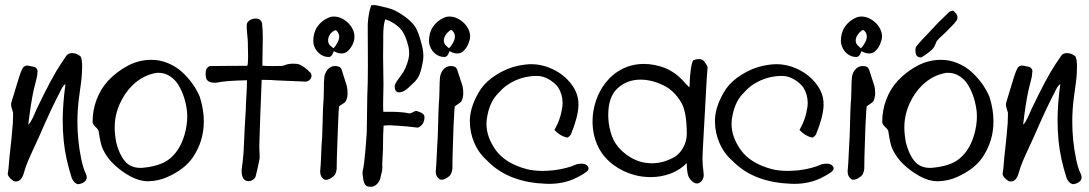

<svg xmlns="http://www.w3.org/2000/svg" viewBox="-20 -704 4267 752"><path d="M239.7 -485.4Q247.1 -496.1 262.2 -496.1Q279.8 -496.1 295.4 -483.4Q301.8 -471.7 301.8 -444.8Q301.8 -432.6 300.8 -416Q299.8 -391.6 290 -325.7Q283.2 -276.9 283.2 -228Q283.2 -153.3 298.3 -80.6Q305.7 -44.9 315.9 -24.4Q319.8 -15.6 319.8 -9.8Q319.8 2.9 306.6 11.2Q297.9 16.1 286.1 17.6Q269 13.7 260.7 -7.8Q236.3 -83.5 229.5 -152.3Q225.6 -191.9 225.6 -234.9Q225.6 -293.9 236.3 -374.5Q232.9 -373 229.2 -368.4Q225.6 -363.8 223.4 -360.4Q221.2 -356.9 217.5 -349.4Q213.9 -341.8 213.4 -340.8Q181.6 -280.8 133.8 -170.4Q127.4 -155.8 113.5 -126.2Q99.6 -96.7 89.6 -73Q79.6 -49.3 73.7 -27.3Q64.5 6.8 42.5 6.8Q40.5 6.8 34.7 5.9Q12.2 -8.3 10.3 -22.9Q13.7 -42 15.1 -65.4Q16.6 -86.4 21.5 -128.9Q26.4 -171.4 27.8 -193.8Q31.2 -220.7 31.2 -251.5V-262.7Q23.4 -286.1 23.4 -294.4Q23.4 -299.8 25.9 -307.1Q29.3 -318.4 36.1 -340.8Q43 -363.3 46.4 -374.5Q64.9 -438 72.8 -441.9Q78.6 -447.3 87.4 -447.3Q88.4 -447.3 110.4 -442.9Q118.7 -441.9 123.8 -434.8Q128.9 -427.7 126.5 -419.9Q126.5 -411.1 123.8 -399.2Q121.1 -387.2 117.2 -372.6Q113.3 -357.9 111.8 -351.1Q100.1 -296.9 90.8 -215.8Q94.7 -218.3 99.9 -226.8Q105 -235.4 108.9 -243.4Q112.8 -251.5 117.7 -263.4Q122.6 -275.4 124 -277.8Q183.6 -402.3 218.3 -453.6Q237.8 -481.9 239.7 -485.4Z M573.2 -469.7Q606 -469.7 637 -457Q668 -444.3 691.7 -423.1Q715.3 -401.9 733.2 -377Q751 -352.1 762.2 -325.7Q778.3 -275.9 778.3 -229Q778.3 -151.4 735.8 -88.4Q704.1 -41 634.8 -10.3Q600.6 4.9 561 5.9H559.1Q525.9 5.9 490.5 -13.4Q455.1 -32.7 426.3 -60.1Q399.4 -85.4 383.3 -118.7Q374 -137.2 366.7 -188.5Q366.2 -195.8 354.5 -206.5Q342.8 -217.3 342.8 -226.1V-227.1V-229Q342.8 -272.5 358.4 -314Q374 -355.5 403.3 -387.7Q437.5 -423.8 481 -446.8Q524.4 -469.7 573.2 -469.7ZM592.8 -418.5Q541 -410.2 499.5 -370.6Q468.3 -340.3 448.7 -296.4Q429.2 -252.4 429.2 -204.1Q429.2 -179.2 435.5 -145Q446.8 -100.1 468.8 -73.2Q490.7 -46.4 530.8 -46.4Q536.6 -46.4 539.6 -46.9Q584.5 -50.8 617.2 -65.4Q649.9 -80.1 673.8 -113.8Q692.4 -140.1 702.9 -176.8Q713.4 -213.4 713.4 -248.5Q713.4 -255.4 712.4 -268.1Q709.5 -294.4 701.7 -319.8Q693.8 -345.2 680.7 -368.2Q667.5 -391.1 646.5 -405Q625.5 -418.9 600.1 -418.9Q599.1 -418.9 596.7 -418.7Q594.2 -418.5 592.8 -418.5Z M946.8 -610.8Q950.2 -620.1 960 -625.7Q969.7 -631.3 981 -631.3Q1002 -631.3 1006.3 -612.8Q1009.3 -590.3 1009.3 -555.7Q1009.3 -540 1008.5 -509.3Q1007.8 -478.5 1007.8 -463.4V-446.8Q1020 -445.3 1044.9 -445.3Q1070.3 -445.3 1083 -445.8Q1088.4 -445.8 1096.7 -449.2Q1109.9 -454.6 1127.9 -454.6Q1134.3 -454.6 1146 -453.6Q1171.4 -446.3 1198.2 -416.5Q1200.2 -410.6 1200.2 -408.2Q1200.2 -398.9 1193.4 -391.8Q1186.5 -384.8 1177.2 -384.3Q1099.1 -387.2 1062.5 -389.2Q1043 -391.1 1018.6 -391.1H1004.9Q998 -223.6 995.6 -133.3V-127Q995.6 -121.6 996.3 -110.1Q997.1 -98.6 997.1 -92.8Q997.1 -82.5 995.6 -77.1Q987.3 -35.2 981 -12.2Q977.5 -4.4 970 0.5Q962.4 5.4 953.6 5.4H952.6Q929.7 4.9 926.8 -26.4Q926.3 -28.8 926.3 -34.2Q926.3 -43 929 -59.8Q931.6 -76.7 931.6 -84.5Q933.1 -92.3 934.3 -113.5Q935.5 -134.8 936.5 -161.4Q937.5 -188 938 -195.3Q939 -209 940.4 -236.8Q941.9 -264.6 942.9 -278.8Q942.9 -294.9 945.1 -330.1Q947.3 -365.2 947.3 -383.8V-389.6Q864.3 -388.2 829.1 -380.4Q827.6 -380.4 825.2 -380.1Q822.8 -379.9 821.8 -379.9Q791.5 -379.9 787.1 -399.4Q785.2 -409.2 785.2 -415.5Q785.2 -439 802.2 -445.3Q830.1 -445.8 881.1 -446Q932.1 -446.3 948.2 -446.3Q951.7 -451.2 951.7 -482.4Q951.7 -500.5 950.7 -536.6Q950.7 -546.9 948.5 -567.4Q946.3 -587.9 946.3 -599.1Q946.3 -606.9 946.8 -610.8Z M1434.1 -683.6Q1448.7 -685.1 1461.9 -681.6Q1466.8 -680.2 1479 -677.5Q1491.2 -674.8 1498 -673.1Q1504.9 -671.4 1514.6 -668Q1524.4 -664.6 1531.7 -660.2Q1586.4 -630.4 1607.9 -596.2Q1619.6 -575.2 1627.9 -543.5Q1638.2 -510.7 1638.2 -484.9Q1638.2 -475.6 1636.7 -466.8Q1631.8 -434.6 1623.5 -413.3Q1615.2 -392.1 1595.7 -375.5Q1593.3 -373.5 1586.9 -367.2Q1580.6 -360.8 1576.9 -357.9Q1573.2 -355 1567.4 -350.8Q1561.5 -346.7 1555.7 -344.7Q1549.8 -342.8 1543.5 -342.3H1543Q1534.7 -342.3 1530.3 -348.6Q1525.9 -355 1525.9 -363.3Q1525.9 -368.7 1527.3 -373Q1529.8 -378.9 1533.2 -384.5Q1536.6 -390.1 1543 -398.2Q1549.3 -406.2 1550.8 -408.7Q1570.3 -434.6 1579.6 -471.7Q1582.5 -483.4 1582.5 -495.6Q1582.5 -506.8 1580.1 -520Q1568.4 -567.9 1550.8 -588.4Q1524.9 -617.2 1488.8 -628.4Q1481 -605.5 1481 -563.5V-540.5Q1481 -530.3 1480.7 -509.8Q1480.5 -489.3 1480.5 -479.5Q1480.5 -461.9 1481.2 -426.3Q1481.9 -390.6 1481.9 -372.6Q1481.9 -359.9 1481.2 -334.5Q1480.5 -309.1 1480.5 -296.9Q1480.5 -276.4 1481.4 -266.1H1507.3H1520.5Q1558.6 -265.1 1581.5 -260.3Q1582 -260.3 1583 -259.8H1584Q1588.9 -259.8 1597.2 -264.6Q1605.5 -269.5 1609.9 -269.5Q1612.8 -269.5 1615.7 -268.1Q1642.6 -259.8 1642.6 -245.6V-244.1Q1641.6 -214.4 1616.7 -204.1Q1567.4 -210 1541.5 -211.4Q1514.2 -213.4 1505.9 -213.4Q1495.6 -213.4 1482.4 -211.9Q1480 -181.2 1480 -119.6Q1480 -110.8 1478.5 -90.3Q1477.1 -69.8 1477.1 -60.5Q1477.1 -52.7 1477.5 -49.3V-45.4Q1477.5 -37.6 1473.9 -24.2Q1470.2 -10.7 1469.7 -5.4Q1465.8 8.3 1455.3 18.1Q1444.8 27.8 1431.6 27.8Q1426.3 27.8 1423.3 26.9Q1408.7 25.4 1403.3 2Q1403.3 0 1401.6 -10.3Q1399.9 -20.5 1399.9 -26.4Q1399.9 -31.2 1400.4 -33.7Q1406.2 -57.1 1410.2 -104.5Q1416 -172.9 1416.5 -187.5Q1417 -210.4 1418.5 -327.1Q1420.9 -376.5 1420.9 -445.8Q1420.9 -467.3 1420.7 -509.5Q1420.4 -551.8 1420.4 -572.8V-611.8Q1423.8 -657.2 1434.1 -683.6ZM1265.6 -634.3Q1275.9 -639.2 1287.6 -639.2Q1317.9 -639.2 1345.7 -612.3Q1368.2 -587.4 1368.2 -561Q1368.2 -543 1359.6 -526.9Q1351.1 -510.7 1337.9 -500.5Q1328.6 -494.6 1317.4 -494.6Q1302.7 -494.6 1287.6 -503.9Q1287.1 -502.9 1285.6 -499.3Q1284.2 -495.6 1283.4 -494.1Q1282.7 -492.7 1281.2 -489.7Q1279.8 -486.8 1278.3 -485.6Q1276.9 -484.4 1274.7 -482.9Q1272.5 -481.4 1269.5 -481H1265.6Q1248 -481 1232.9 -492.7Q1217.8 -504.4 1211.4 -521.5Q1207 -531.7 1207 -543Q1207 -576.2 1222.9 -599.4Q1238.8 -622.6 1265.6 -634.3ZM1281.2 -443.8Q1287.1 -445.3 1293.9 -445.3Q1313 -445.3 1317.9 -431.6L1338.4 -367.2Q1341.3 -354 1341.3 -339.4Q1341.3 -324.2 1336.9 -313.5Q1335.4 -305.2 1323 -297.6Q1310.5 -290 1308.1 -287.6Q1306.2 -273.4 1305.4 -246.6Q1304.7 -219.7 1303.7 -209Q1303.2 -188 1301 -134.3Q1298.8 -80.6 1298.8 -51.8V-43Q1295.9 -21.5 1287.1 -14.2Q1269.5 0.5 1256.8 0.5Q1255.4 0.5 1250.5 -0.5Q1233.9 -11.2 1233.9 -32.7Q1233.9 -36.1 1234.4 -38.1Q1236.3 -56.2 1237.5 -89.8Q1238.8 -123.5 1239.3 -132.3Q1242.2 -161.6 1243.4 -218Q1244.6 -274.4 1246.1 -296.4Q1248 -314 1248.3 -348.6Q1248.5 -383.3 1250 -399.4Q1251.5 -414.6 1259.8 -427Q1268.1 -439.5 1281.2 -443.8ZM1286.6 -582.5Q1265.1 -568.4 1265.1 -544.9Q1265.1 -539.1 1267.3 -534.2Q1269.5 -529.3 1272 -526.9Q1274.4 -524.4 1279.1 -520.8Q1283.7 -517.1 1285.6 -515.1Q1293.5 -521.5 1301 -535.6Q1308.6 -549.8 1308.6 -560.5Q1308.6 -570.8 1300.3 -581.5Q1294.9 -588.9 1286.6 -582.5Z M1718.3 -634.3Q1728.5 -639.2 1740.7 -639.2Q1771 -639.2 1798.8 -612.3Q1821.3 -587.4 1821.3 -561Q1821.3 -551.3 1817.9 -543Q1810.5 -516.1 1791 -500.5Q1781.7 -494.6 1770.5 -494.6Q1755.9 -494.6 1740.7 -503.9Q1740.2 -502.9 1738.8 -499.3Q1737.3 -495.6 1736.6 -494.1Q1735.8 -492.7 1734.4 -489.7Q1732.9 -486.8 1731.4 -485.6Q1730 -484.4 1727.8 -482.9Q1725.6 -481.4 1722.7 -481H1719.2Q1701.2 -481 1686 -492.7Q1670.9 -504.4 1664.6 -522Q1660.2 -532.2 1660.2 -543Q1660.2 -576.2 1676 -599.4Q1691.9 -622.6 1718.3 -634.3ZM1734.4 -443.8Q1740.2 -445.3 1747.1 -445.3Q1765.6 -445.3 1770.5 -431.6Q1772.9 -425.3 1791.5 -367.2Q1794.4 -354 1794.4 -339.8Q1794.4 -324.7 1790 -314Q1788.6 -305.7 1776.1 -297.9Q1763.7 -290 1761.2 -287.6Q1759.3 -272.9 1758.3 -246.3Q1757.3 -219.7 1756.3 -209.5Q1755.9 -190.4 1753.9 -136.5Q1752 -82.5 1752 -53.2V-43.5Q1749 -22 1740.2 -14.6Q1722.7 0 1709.5 0Q1708 0 1703.1 -1Q1686.5 -11.7 1686.5 -32.7Q1686.5 -36.1 1687 -38.1Q1689 -56.6 1690.4 -91.6Q1691.9 -126.5 1692.4 -132.8Q1694.8 -162.1 1696 -218Q1697.3 -273.9 1698.7 -296.4Q1700.7 -314.5 1701.2 -348.9Q1701.7 -383.3 1703.1 -399.4Q1704.6 -414.6 1712.9 -427Q1721.2 -439.5 1734.4 -443.8ZM1739.7 -583Q1718.3 -564.5 1718.3 -544.9Q1718.3 -539.1 1720.5 -534.4Q1722.7 -529.8 1724.9 -527.3Q1727.1 -524.9 1731.7 -521Q1736.3 -517.1 1738.3 -515.1Q1746.6 -522 1754.2 -535.9Q1761.7 -549.8 1761.7 -560.5Q1761.7 -573.7 1753.4 -582Q1748 -590.3 1739.7 -583Z M2245.6 -296.9Q2245.6 -296.9 2245.6 -289.6Q2244.1 -246.1 2215.8 -176.8Q2215.3 -176.3 2213.6 -174.3Q2211.9 -172.4 2211.4 -171.9Q2210.9 -171.4 2209.2 -169.7Q2207.5 -168 2206.5 -167.5Q2205.6 -167 2203.6 -166Q2201.7 -165 2200.7 -165.5Q2199.7 -166 2197.3 -166Q2171.4 -172.9 2151.4 -195.3Q2175.8 -236.3 2182.6 -286.1Q2183.6 -295.9 2183.6 -300.3Q2183.6 -333.5 2166 -362.3Q2150.4 -381.8 2128.2 -394.3Q2106 -406.7 2082.5 -406.7Q2038.1 -406.7 1998.5 -388.9Q1959 -371.1 1931.6 -338.9Q1900.9 -308.6 1889.6 -254.9Q1885.3 -236.3 1885.3 -218.8Q1885.3 -168 1920.9 -117.2Q1958.5 -64.5 2041.5 -42Q2069.3 -34.7 2105 -34.7Q2124 -34.7 2148.4 -37.1Q2200.7 -43.5 2238.3 -60.5Q2248 -63 2258.3 -63Q2274.4 -63 2281.7 -53.2Q2285.2 -49.8 2285.2 -44.4Q2285.2 -39.1 2281.7 -35.6Q2271 -24.4 2236.8 -7.3Q2189.9 16.1 2129.9 16.1Q2127.4 16.1 2122.6 15.9Q2117.7 15.6 2115.2 15.6Q2049.8 13.2 1995.1 -6.3Q1932.6 -28.8 1888.2 -74.7Q1855.5 -103.5 1837.9 -144Q1820.3 -184.6 1820.3 -228.5V-236.8Q1822.8 -293.5 1864.3 -356.9Q1887.2 -388.7 1926.8 -412.8Q1966.3 -437 2006.3 -445.8Q2038.1 -452.6 2060.5 -452.6Q2104.5 -452.6 2147.2 -431.9Q2189.9 -411.1 2217.8 -374.5Q2245.6 -337.9 2245.6 -296.9Z M2694.8 -467.8Q2707 -472.7 2716.8 -472.7Q2730.5 -472.7 2738.3 -463.4Q2739.7 -460.9 2744.9 -453.6Q2750 -446.3 2751.5 -441.9Q2750.5 -428.7 2748.5 -402.3Q2746.6 -376 2746.1 -362.8Q2745.1 -338.4 2740.7 -262.2Q2738.8 -235.4 2736.3 -184.8Q2733.9 -134.3 2732.4 -111.8Q2731.4 -96.2 2731.4 -82.5Q2731.4 -59.1 2734.9 -34.2Q2736.3 -24.4 2736.3 -18.6Q2736.3 -0.5 2721.7 10.7Q2716.3 14.6 2710.4 14.6Q2698.7 14.6 2687.7 3.2Q2676.8 -8.3 2674.3 -20Q2669.9 -37.6 2669.9 -65.4Q2643.6 -38.1 2606.4 -24.2Q2569.3 -10.3 2527.8 -10.3Q2497.1 -10.3 2466.8 -18.1Q2419.9 -30.3 2381.8 -58.8Q2343.8 -87.4 2323.7 -127.4Q2300.8 -173.8 2300.8 -228.5Q2300.8 -269.5 2314 -308.8Q2327.1 -348.1 2351.1 -378.9Q2378.9 -414.6 2417.7 -434.1Q2456.5 -453.6 2502 -453.6Q2543 -453.6 2585.4 -437.5Q2596.7 -432.6 2606.4 -427Q2616.2 -421.4 2622.6 -417Q2628.9 -412.6 2637.9 -404.5Q2647 -396.5 2650.6 -392.6Q2654.3 -388.7 2664.8 -377.4Q2675.3 -366.2 2679.7 -361.8Q2681.2 -367.7 2681.2 -374Q2681.2 -395.5 2684.8 -425.8Q2688.5 -456.1 2694.8 -467.8ZM2397.9 -357.4Q2362.3 -324.2 2362.3 -253.4Q2362.3 -221.7 2370.4 -191.2Q2378.4 -160.6 2392.1 -140.6Q2413.6 -108.9 2451.2 -86.7Q2488.8 -64.5 2534.2 -64.5Q2579.1 -64.5 2625 -90.8Q2646 -106 2658 -129.9Q2669.9 -153.8 2669.9 -179.7Q2669.9 -264.2 2648.9 -301.3Q2620.6 -350.1 2577.6 -370.1Q2532.2 -392.1 2488.8 -392.1Q2435.1 -392.1 2397.9 -357.4Z M3205.6 -296.9Q3205.6 -296.9 3205.6 -289.6Q3204.1 -246.1 3175.8 -176.8Q3175.3 -176.3 3173.6 -174.3Q3171.9 -172.4 3171.4 -171.9Q3170.9 -171.4 3169.2 -169.7Q3167.5 -168 3166.5 -167.5Q3165.5 -167 3163.6 -166Q3161.6 -165 3160.6 -165.5Q3159.7 -166 3157.2 -166Q3131.3 -172.9 3111.3 -195.3Q3135.7 -236.3 3142.6 -286.1Q3143.6 -295.9 3143.6 -300.3Q3143.6 -333.5 3126 -362.3Q3110.4 -381.8 3088.1 -394.3Q3065.9 -406.7 3042.5 -406.7Q2998 -406.7 2958.5 -388.9Q2918.9 -371.1 2891.6 -338.9Q2860.8 -308.6 2849.6 -254.9Q2845.2 -236.3 2845.2 -218.8Q2845.2 -168 2880.9 -117.2Q2918.5 -64.5 3001.5 -42Q3029.3 -34.7 3064.9 -34.7Q3084 -34.7 3108.4 -37.1Q3160.6 -43.5 3198.2 -60.5Q3208 -63 3218.3 -63Q3234.4 -63 3241.7 -53.2Q3245.1 -49.8 3245.1 -44.4Q3245.1 -39.1 3241.7 -35.6Q3231 -24.4 3196.8 -7.3Q3149.9 16.1 3089.8 16.1Q3087.4 16.1 3082.5 15.9Q3077.6 15.6 3075.2 15.6Q3009.8 13.2 2955.1 -6.3Q2892.6 -28.8 2848.1 -74.7Q2815.4 -103.5 2797.9 -144Q2780.3 -184.6 2780.3 -228.5V-236.8Q2782.7 -293.5 2824.2 -356.9Q2847.2 -388.7 2886.7 -412.8Q2926.3 -437 2966.3 -445.8Q2998 -452.6 3020.5 -452.6Q3064.5 -452.6 3107.2 -431.9Q3149.9 -411.1 3177.7 -374.5Q3205.6 -337.9 3205.6 -296.9Z M3331.5 -634.3Q3341.8 -639.2 3354 -639.2Q3384.3 -639.2 3412.1 -612.3Q3434.6 -587.4 3434.6 -561Q3434.6 -551.3 3431.2 -543Q3423.8 -516.1 3404.3 -500.5Q3395 -494.6 3383.8 -494.6Q3369.1 -494.6 3354 -503.9Q3353.5 -502.9 3352.1 -499.3Q3350.6 -495.6 3349.9 -494.1Q3349.1 -492.7 3347.7 -489.7Q3346.2 -486.8 3344.7 -485.6Q3343.3 -484.4 3341.1 -482.9Q3338.9 -481.4 3335.9 -481H3332.5Q3314.5 -481 3299.3 -492.7Q3284.2 -504.4 3277.8 -522Q3273.4 -532.2 3273.4 -543Q3273.4 -576.2 3289.3 -599.4Q3305.2 -622.6 3331.5 -634.3ZM3347.7 -443.8Q3353.5 -445.3 3360.4 -445.3Q3378.9 -445.3 3383.8 -431.6Q3386.2 -425.3 3404.8 -367.2Q3407.7 -354 3407.7 -339.8Q3407.7 -324.7 3403.3 -314Q3401.9 -305.7 3389.4 -297.9Q3377 -290 3374.5 -287.6Q3372.6 -272.9 3371.6 -246.3Q3370.6 -219.7 3369.6 -209.5Q3369.1 -190.4 3367.2 -136.5Q3365.2 -82.5 3365.2 -53.2V-43.5Q3362.3 -22 3353.5 -14.6Q3335.9 0 3322.8 0Q3321.3 0 3316.4 -1Q3299.8 -11.7 3299.8 -32.7Q3299.8 -36.1 3300.3 -38.1Q3302.2 -56.6 3303.7 -91.6Q3305.2 -126.5 3305.7 -132.8Q3308.1 -162.1 3309.3 -218Q3310.5 -273.9 3312 -296.4Q3314 -314.5 3314.5 -348.9Q3314.9 -383.3 3316.4 -399.4Q3317.9 -414.6 3326.2 -427Q3334.5 -439.5 3347.7 -443.8ZM3353 -583Q3331.5 -564.5 3331.5 -544.9Q3331.5 -539.1 3333.7 -534.4Q3335.9 -529.8 3338.1 -527.3Q3340.3 -524.9 3345 -521Q3349.6 -517.1 3351.6 -515.1Q3359.9 -522 3367.4 -535.9Q3375 -549.8 3375 -560.5Q3375 -573.7 3366.7 -582Q3361.3 -590.3 3353 -583Z M3698.7 -658.2Q3701.7 -659.7 3713.4 -662.6Q3713.4 -662.6 3718.3 -657.2Q3723.1 -651.9 3725.1 -650.4Q3727.1 -647 3728.5 -644Q3731.9 -635.3 3728 -625.5Q3724.6 -620.6 3716.3 -610.8Q3681.2 -573.7 3668.5 -563Q3653.3 -550.3 3646.5 -538.6Q3641.1 -520.5 3631.8 -511.2Q3622.6 -502 3609.9 -493.2Q3606.9 -491.2 3603.3 -488.5Q3599.6 -485.8 3598.6 -485.4Q3597.2 -483.9 3593 -481.7Q3588.9 -479.5 3588.4 -479Q3583.5 -479 3580.6 -480Q3565.4 -482.9 3565.4 -505.4Q3565.4 -514.2 3566.9 -518.1Q3568.4 -522.5 3573.7 -527.8Q3574.2 -528.8 3575 -529.5Q3575.7 -530.3 3576.2 -530.8Q3576.7 -531.2 3577.1 -531.7Q3577.6 -532.2 3577.6 -532.7Q3589.8 -547.4 3615.2 -573.2Q3627.4 -585.9 3637.2 -596.7Q3647 -607.4 3654.1 -614.7Q3661.1 -622.1 3674.3 -634.3Q3680.2 -640.1 3688.5 -648.2Q3696.8 -656.2 3698.7 -658.2ZM3666 -469.7Q3698.7 -469.7 3729.7 -457Q3760.7 -444.3 3784.4 -423.1Q3808.1 -401.9 3825.9 -377Q3843.8 -352.1 3855 -325.7Q3871.1 -275.9 3871.1 -229Q3871.1 -151.4 3828.6 -88.4Q3796.9 -41 3727.5 -10.3Q3693.4 4.9 3653.8 5.9H3651.9Q3618.7 5.9 3583.3 -13.4Q3547.9 -32.7 3519 -60.1Q3492.2 -85.4 3476.1 -118.7Q3466.8 -137.2 3459.5 -188.5Q3459 -195.8 3447.3 -206.5Q3435.5 -217.3 3435.5 -226.1V-227.1V-229Q3435.5 -272.5 3451.2 -314Q3466.8 -355.5 3496.1 -387.7Q3530.3 -423.8 3573.7 -446.8Q3617.2 -469.7 3666 -469.7ZM3685.5 -418.5Q3633.8 -410.2 3592.3 -370.6Q3561 -340.3 3541.5 -296.4Q3522 -252.4 3522 -204.1Q3522 -179.2 3528.3 -145Q3539.6 -100.1 3561.5 -73.2Q3583.5 -46.4 3623.5 -46.4Q3629.4 -46.4 3632.3 -46.9Q3677.2 -50.8 3710 -65.4Q3742.7 -80.1 3766.6 -113.8Q3785.2 -140.1 3795.7 -176.8Q3806.2 -213.4 3806.2 -248.5Q3806.2 -255.4 3805.2 -268.1Q3802.2 -294.4 3794.4 -319.8Q3786.6 -345.2 3773.4 -368.2Q3760.3 -391.1 3739.3 -405Q3718.3 -418.9 3692.9 -418.9Q3691.9 -418.9 3689.5 -418.7Q3687 -418.5 3685.5 -418.5Z M4136.2 -485.4Q4143.6 -496.1 4158.7 -496.1Q4176.3 -496.1 4191.9 -483.4Q4198.2 -471.7 4198.2 -444.8Q4198.2 -432.6 4197.3 -416Q4196.3 -391.6 4186.5 -325.7Q4179.7 -276.9 4179.7 -228Q4179.7 -153.3 4194.8 -80.6Q4202.1 -44.9 4212.4 -24.4Q4216.3 -15.6 4216.3 -9.8Q4216.3 2.9 4203.1 11.2Q4194.3 16.1 4182.6 17.6Q4165.5 13.7 4157.2 -7.8Q4132.8 -83.5 4126 -152.3Q4122.1 -191.9 4122.1 -234.9Q4122.1 -293.9 4132.8 -374.5Q4129.4 -373 4125.7 -368.4Q4122.1 -363.8 4119.9 -360.4Q4117.7 -356.9 4114 -349.4Q4110.4 -341.8 4109.9 -340.8Q4078.1 -280.8 4030.3 -170.4Q4023.9 -155.8 4010 -126.2Q3996.1 -96.7 3986.1 -73Q3976.1 -49.3 3970.2 -27.3Q3960.9 6.8 3939 6.8Q3937 6.8 3931.2 5.9Q3908.7 -8.3 3906.7 -22.9Q3910.2 -42 3911.6 -65.4Q3913.1 -86.4 3918 -128.9Q3922.9 -171.4 3924.3 -193.8Q3927.7 -220.7 3927.7 -251.5V-262.7Q3919.9 -286.1 3919.9 -294.4Q3919.9 -299.8 3922.4 -307.1Q3925.8 -318.4 3932.6 -340.8Q3939.5 -363.3 3942.9 -374.5Q3961.4 -438 3969.2 -441.9Q3975.1 -447.3 3983.9 -447.3Q3984.9 -447.3 4006.8 -442.9Q4015.1 -441.9 4020.3 -434.8Q4025.4 -427.7 4022.9 -419.9Q4022.9 -411.1 4020.3 -399.2Q4017.6 -387.2 4013.7 -372.6Q4009.8 -357.9 4008.3 -351.1Q3996.6 -296.9 3987.3 -215.8Q3991.2 -218.3 3996.3 -226.8Q4001.5 -235.4 4005.4 -243.4Q4009.3 -251.5 4014.2 -263.4Q4019 -275.4 4020.5 -277.8Q4080.1 -402.3 4114.7 -453.6Q4134.3 -481.9 4136.2 -485.4Z"/></svg>

Font: Avessa
Style: Medium
Weight: 500
Designer: Arman Khorramak
Foundry: Arman Khorramak
Version: Version 1.000; ttfautohint (v1.8.1)